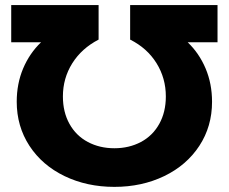

<svg xmlns="http://www.w3.org/2000/svg" viewBox="-20 -720 897 753"><path d="M833.1 -554.3H716Q761 -511.3 786.3 -451.6Q811.6 -391.8 811.6 -320.7Q811.6 -224.1 761.7 -147.9Q711.8 -71.8 624.1 -29.4Q536.3 12.9 428.6 12.9Q320.8 12.9 233.1 -29.4Q145.3 -71.8 95.4 -148.2Q45.6 -224.7 45.6 -321.2Q45.6 -391.8 70.8 -451.6Q96.1 -511.3 141.1 -554.3H24V-700H366.7V-564.7Q300.2 -530.3 263.4 -471.7Q226.7 -413 226.7 -341.7Q226.7 -280.4 252.5 -234.1Q278.3 -187.7 324.6 -163.1Q370.8 -138.6 428.6 -138.6Q486.3 -138.6 532.6 -163.1Q578.8 -187.7 604.6 -234.1Q630.4 -280.4 630.4 -341.7Q630.4 -413.4 593.7 -472.4Q556.9 -531.4 490.4 -564.7V-700H833.1Z"/></svg>

Font: iiserrat Thin
Style: Regular
Weight: 100
Designer: Akira Ohta
Foundry: Akira Ohta
Version: Version 1.200;Glyphs 3.3.1 (3343)